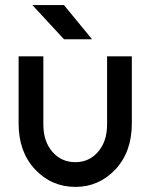

<svg xmlns="http://www.w3.org/2000/svg" viewBox="-20 -721 590 753"><path d="M231 -567H341L231 -701H107ZM53 -500V-236Q53 -126 117 -57Q182 12 276 12Q368 12 433 -57Q497 -126 497 -236V-500H400V-233Q400 -166 364 -125Q329 -85 276 -85Q221 -85 186 -125Q150 -166 150 -233V-500Z"/></svg>

Font: Unageo
Style: Medium
Weight: 500
Designer: Richard Sepsi
Foundry: Richard Sepsi
Version: Version 2.000